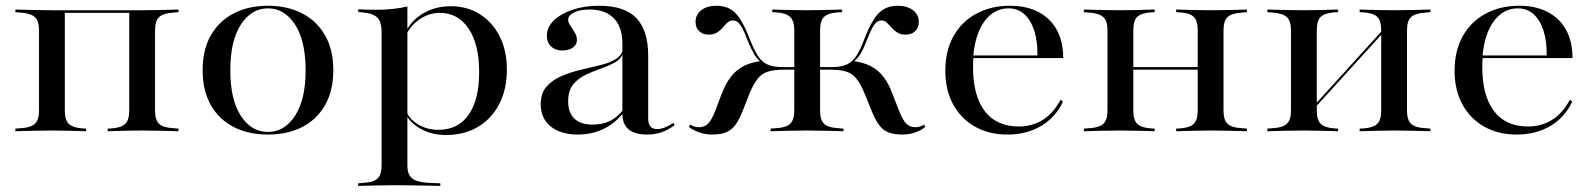

<svg xmlns="http://www.w3.org/2000/svg" viewBox="-20 -447 5430 654"><path d="M463.7 -2.4Q433.9 -2.4 406.9 -1.6Q379.8 -0.8 346.8 0V-8.9L361.3 -9.7Q393.5 -12.1 406.9 -25.4Q420.2 -38.7 420.2 -70.2V-412.1H463.7Q496.8 -412.1 525.4 -412.9Q554 -413.7 587.9 -414.5V-405.6L569.4 -404Q535.5 -401.6 521.8 -388.7Q508.1 -375.8 508.1 -343.5V-70.2Q508.1 -38.7 521.8 -25.4Q535.5 -12.1 569.4 -10.5L587.9 -8.9V0Q554 -0.8 525.4 -1.6Q496.8 -2.4 463.7 -2.4ZM156.5 -2.4Q124.2 -2.4 95.6 -1.6Q66.9 -0.8 32.3 0V-8.9L51.6 -10.5Q84.7 -12.1 98.8 -25.4Q112.9 -38.7 112.9 -70.2V-343.5Q112.9 -375.8 98.8 -388.7Q84.7 -401.6 51.6 -404L32.3 -405.6V-414.5Q66.9 -413.7 95.6 -412.9Q124.2 -412.1 156.5 -412.1H200.8V-70.2Q200.8 -38.7 214.1 -25.4Q227.4 -12.1 259.7 -9.7L273.4 -8.9V0Q241.1 -0.8 214.1 -1.6Q187.1 -2.4 156.5 -2.4ZM181.5 -403.2V-412.1H441.1V-403.2Z M892.7 11.3Q826.6 11.3 776.6 -14.1Q726.6 -39.5 698.4 -88.7Q670.2 -137.9 670.2 -207.3Q670.2 -278.2 698.4 -327Q726.6 -375.8 776.6 -401.6Q826.6 -427.4 892.7 -427.4Q958.9 -427.4 1008.9 -401.6Q1058.9 -375.8 1087.1 -327Q1115.3 -278.2 1115.3 -207.3Q1115.3 -137.9 1087.1 -88.7Q1058.9 -39.5 1008.9 -14.1Q958.9 11.3 892.7 11.3ZM892.7 2.4Q949.2 2.4 985.1 -52.8Q1021 -108.1 1021 -207.3Q1021 -308.1 985.1 -363.3Q949.2 -418.5 892.7 -418.5Q836.3 -418.5 800.4 -363.3Q764.5 -308.1 764.5 -208.1Q764.5 -107.3 800.4 -52.4Q836.3 2.4 892.7 2.4Z M1323.4 183.9Q1291.1 183.9 1262.5 184.7Q1233.9 185.5 1200 186.3V177.4L1218.5 175.8Q1252.4 174.2 1266.1 160.9Q1279.8 147.6 1279.8 116.1V-207.3H1367.7V116.1Q1367.7 137.1 1374.6 149.6Q1381.5 162.1 1397.2 168.1Q1412.9 174.2 1440.3 175.8L1479.8 177.4V186.3Q1450.8 185.5 1425.4 185.1Q1400 184.7 1375.4 184.3Q1350.8 183.9 1323.4 183.9ZM1515.3 -425.8Q1571.8 -425.8 1614.9 -398.4Q1658.1 -371 1682.3 -322.6Q1706.5 -274.2 1706.5 -209.7Q1706.5 -142.7 1680.6 -92.7Q1654.8 -42.7 1608.1 -14.9Q1561.3 12.9 1499.2 12.9Q1450 12.9 1411.7 -8.9Q1373.4 -30.6 1361.3 -61.3L1362.9 -70.2Q1374.2 -41.1 1404.4 -23Q1434.7 -4.8 1473.4 -4.8Q1540.3 -4.8 1576.2 -56Q1612.1 -107.3 1612.1 -201.6Q1612.1 -296 1576.2 -349.6Q1540.3 -403.2 1477.4 -403.2Q1441.1 -403.2 1407.7 -380.2Q1374.2 -357.3 1357.3 -314.5L1354.8 -323.4Q1375 -372.6 1417.7 -399.2Q1460.5 -425.8 1515.3 -425.8ZM1279.8 -207.3V-337.1Q1279.8 -371.8 1265.7 -386.7Q1251.6 -401.6 1213.7 -404.8L1200 -406.5V-415.3Q1220.2 -414.5 1232.7 -414.1Q1245.2 -413.7 1258.9 -413.7Q1290.3 -413.7 1317.7 -416.5Q1345.2 -419.4 1367.7 -425V-415.3V-207.3Z M2100 -207.3V-298.4Q2100 -354.8 2071 -384.7Q2041.9 -414.5 1987.9 -414.5Q1956.5 -414.5 1935.9 -404.8Q1915.3 -395.2 1915.3 -379.8Q1915.3 -370.2 1923 -359.3Q1930.6 -348.4 1937.9 -336.3Q1945.2 -324.2 1945.2 -310.5Q1945.2 -295.2 1931.5 -285.1Q1917.7 -275 1895.2 -275Q1871.8 -275 1857.3 -288.7Q1842.7 -302.4 1842.7 -325Q1842.7 -354 1866.1 -377Q1889.5 -400 1929.8 -413.7Q1970.2 -427.4 2020.2 -427.4Q2108.1 -427.4 2148 -385.1Q2187.9 -342.7 2187.9 -257.3V-207.3ZM1948.4 11.3Q1890.3 11.3 1856 -16.1Q1821.8 -43.5 1821.8 -91.9Q1821.8 -129.8 1841.9 -152.4Q1862.1 -175 1893.5 -188.3Q1925 -201.6 1960.1 -209.7Q1995.2 -217.7 2027.4 -225.8Q2059.7 -233.9 2080.2 -247.6Q2100.8 -261.3 2101.6 -283.9L2102.4 -268.5Q2096.8 -247.6 2076.2 -235.5Q2055.6 -223.4 2028.6 -214.1Q2001.6 -204.8 1975.8 -192.7Q1950 -180.6 1932.7 -159.7Q1915.3 -138.7 1915.3 -101.6Q1915.3 -63.7 1936.3 -43.1Q1957.3 -22.6 1999.2 -22.6Q2031.5 -22.6 2056.9 -34.7Q2082.3 -46.8 2103.2 -73.4V-62.9Q2075 -26.6 2035.5 -7.7Q1996 11.3 1948.4 11.3ZM2187.9 -43.5Q2187.9 -25 2195.6 -16.1Q2203.2 -7.3 2218.5 -7.3Q2230.6 -7.3 2244 -12.5Q2257.3 -17.7 2273.4 -28.2L2278.2 -21Q2255.6 -4 2233.5 3.6Q2211.3 11.3 2183.9 11.3Q2141.9 11.3 2121 -6.5Q2100 -24.2 2100 -59.7V-207.3H2187.9Z M3054.8 11.3Q3026.6 11.3 3007.7 4.4Q2988.7 -2.4 2975.4 -19.8Q2962.1 -37.1 2950 -66.9L2925.8 -126.6Q2912.1 -160.5 2897.6 -178.6Q2883.1 -196.8 2862.1 -203.2Q2841.1 -209.7 2807.3 -209.7H2758.1V-218.5H2812.9Q2845.2 -218.5 2864.5 -227.4Q2883.9 -236.3 2897.6 -257.7Q2911.3 -279 2925 -316.1Q2948.4 -376.6 2973 -402Q2997.6 -427.4 3038.7 -427.4Q3070.2 -427.4 3089.9 -412.1Q3109.7 -396.8 3109.7 -372.6Q3109.7 -352.4 3097.2 -340.7Q3084.7 -329 3064.5 -329Q3047.6 -329 3036.3 -336.3Q3025 -343.5 3016.5 -353.2Q3008.1 -362.9 3000.4 -370.2Q2992.7 -377.4 2982.3 -377.4Q2974.2 -377.4 2966.1 -371.4Q2958.1 -365.3 2950.4 -350.4Q2942.7 -335.5 2932.3 -308.9Q2921.8 -281.5 2910.9 -263.3Q2900 -245.2 2885.5 -235.5L2881.5 -239.5Q2918.5 -235.5 2944.4 -222.6Q2970.2 -209.7 2988.3 -186.7Q3006.5 -163.7 3020.2 -126.6L3041.9 -71Q3054.8 -37.9 3066.9 -25.8Q3079 -13.7 3098.4 -13.7Q3112.9 -13.7 3128.2 -22.6L3131.5 -14.5Q3118.5 -3.2 3097.6 4Q3076.6 11.3 3054.8 11.3ZM2403.2 11.3Q2383.1 11.3 2362.1 4Q2341.1 -3.2 2326.6 -14.5L2330.6 -22.6Q2346 -13.7 2360.5 -13.7Q2379.8 -13.7 2391.9 -25.8Q2404 -37.9 2416.9 -71L2437.9 -126.6Q2452.4 -163.7 2470.6 -186.7Q2488.7 -209.7 2514.1 -222.6Q2539.5 -235.5 2577.4 -239.5L2572.6 -235.5Q2558.9 -245.2 2548.4 -263.3Q2537.9 -281.5 2526.6 -308.9Q2516.9 -335.5 2508.9 -350.4Q2500.8 -365.3 2493.1 -371.4Q2485.5 -377.4 2476.6 -377.4Q2466.1 -377.4 2458.1 -370.2Q2450 -362.9 2441.9 -353.2Q2433.9 -343.5 2422.6 -336.3Q2411.3 -329 2394.4 -329Q2374.2 -329 2361.7 -340.7Q2349.2 -352.4 2349.2 -372.6Q2349.2 -396.8 2368.5 -412.1Q2387.9 -427.4 2420.2 -427.4Q2461.3 -427.4 2485.5 -402Q2509.7 -376.6 2533.1 -316.1Q2547.6 -279 2560.9 -257.7Q2574.2 -236.3 2594 -227.4Q2613.7 -218.5 2646 -218.5H2700.8V-209.7H2651.6Q2617.7 -209.7 2596.4 -203.2Q2575 -196.8 2560.5 -178.6Q2546 -160.5 2532.3 -126.6L2508.9 -66.9Q2496.8 -37.1 2483.5 -19.8Q2470.2 -2.4 2451.6 4.4Q2433.1 11.3 2403.2 11.3ZM2685.5 -207.3V-343.5Q2685.5 -375.8 2671.8 -389.1Q2658.1 -402.4 2625 -404.8L2610.5 -405.6V-414.5Q2643.5 -413.7 2671 -412.9Q2698.4 -412.1 2729 -412.1Q2759.7 -412.1 2787.5 -412.9Q2815.3 -413.7 2848.4 -414.5V-405.6L2833.1 -404.8Q2800 -402.4 2786.7 -389.1Q2773.4 -375.8 2773.4 -343.5V-207.3ZM2729 -2.4Q2696.8 -2.4 2668.1 -1.6Q2639.5 -0.8 2604.8 0V-8.9L2624.2 -10.5Q2657.3 -12.1 2671.4 -25.4Q2685.5 -38.7 2685.5 -70.2V-207.3H2773.4V-70.2Q2773.4 -38.7 2787.1 -25.4Q2800.8 -12.1 2834.7 -10.5L2853.2 -8.9V0Q2819.4 -0.8 2790.3 -1.6Q2761.3 -2.4 2729 -2.4Z M3411.3 11.3Q3348.4 11.3 3300.8 -15.7Q3253.2 -42.7 3226.6 -91.5Q3200 -140.3 3200 -205.6Q3200 -274.2 3227.8 -323.8Q3255.6 -373.4 3305.6 -400.4Q3355.6 -427.4 3420.2 -427.4Q3476.6 -427.4 3517.3 -406Q3558.1 -384.7 3579.8 -345.2Q3601.6 -305.6 3601.6 -249.2H3258.9L3258.1 -258.1H3513.7Q3514.5 -306.5 3502.8 -342.7Q3491.1 -379 3469 -398.8Q3446.8 -418.5 3415.3 -418.5Q3366.9 -418.5 3334.7 -376.2Q3302.4 -333.9 3295.2 -256.5L3296 -254.8Q3295.2 -246.8 3294.8 -237.9Q3294.4 -229 3294.4 -218.5Q3294.4 -121 3334.3 -68.5Q3374.2 -16.1 3450.8 -16.1Q3495.2 -16.1 3531.5 -38.3Q3567.7 -60.5 3592.7 -107.3L3600.8 -100.8Q3575.8 -47.6 3526.6 -18.1Q3477.4 11.3 3411.3 11.3Z M4103.2 -2.4Q4073.4 -2.4 4046.4 -1.6Q4019.4 -0.8 3986.3 0V-8.9L4000.8 -9.7Q4033.1 -12.1 4046.4 -25.4Q4059.7 -38.7 4059.7 -70.2V-207.3H4147.6V-70.2Q4147.6 -38.7 4161.3 -25.4Q4175 -12.1 4208.9 -10.5L4227.4 -8.9V0Q4193.5 -0.8 4164.9 -1.6Q4136.3 -2.4 4103.2 -2.4ZM3796 -2.4Q3763.7 -2.4 3735.1 -1.6Q3706.5 -0.8 3671.8 0V-8.9L3691.1 -10.5Q3724.2 -12.1 3738.3 -25.4Q3752.4 -38.7 3752.4 -70.2V-343.5Q3752.4 -375.8 3738.3 -388.7Q3724.2 -401.6 3691.1 -404L3671.8 -405.6V-414.5Q3706.5 -413.7 3735.1 -412.9Q3763.7 -412.1 3796 -412.1Q3826.6 -412.1 3853.6 -412.9Q3880.6 -413.7 3912.9 -414.5V-405.6L3899.2 -404.8Q3866.9 -402.4 3853.6 -389.5Q3840.3 -376.6 3840.3 -343.5V-70.2Q3840.3 -38.7 3853.6 -25.4Q3866.9 -12.1 3899.2 -9.7L3912.9 -8.9V0Q3880.6 -0.8 3853.6 -1.6Q3826.6 -2.4 3796 -2.4ZM4059.7 -207.3V-343.5Q4059.7 -376.6 4046.4 -389.5Q4033.1 -402.4 4000.8 -404.8L3986.3 -405.6V-414.5Q4019.4 -413.7 4046.4 -412.9Q4073.4 -412.1 4103.2 -412.1Q4136.3 -412.1 4164.9 -412.9Q4193.5 -413.7 4227.4 -414.5V-405.6L4208.9 -404Q4175 -401.6 4161.3 -388.7Q4147.6 -375.8 4147.6 -343.5V-207.3ZM3809.7 -209.7V-218.5H4091.1V-209.7Z M4728.2 -2.4Q4698.4 -2.4 4671.4 -1.6Q4644.4 -0.8 4611.3 0V-8.9L4625.8 -9.7Q4658.1 -12.1 4671.4 -25.4Q4684.7 -38.7 4684.7 -70.2V-207.3H4772.6V-70.2Q4772.6 -38.7 4786.3 -25.4Q4800 -12.1 4833.9 -10.5L4852.4 -8.9V0Q4818.5 -0.8 4789.9 -1.6Q4761.3 -2.4 4728.2 -2.4ZM4421 -2.4Q4388.7 -2.4 4360.1 -1.6Q4331.5 -0.8 4296.8 0V-8.9L4316.1 -10.5Q4349.2 -12.1 4363.3 -25.4Q4377.4 -38.7 4377.4 -70.2V-343.5Q4377.4 -375.8 4363.3 -388.7Q4349.2 -401.6 4316.1 -404L4296.8 -405.6V-414.5Q4331.5 -413.7 4360.1 -412.9Q4388.7 -412.1 4421 -412.1Q4451.6 -412.1 4478.6 -412.9Q4505.6 -413.7 4537.9 -414.5V-405.6L4524.2 -404.8Q4491.9 -402.4 4478.6 -389.5Q4465.3 -376.6 4465.3 -343.5V-70.2Q4465.3 -38.7 4478.6 -25.4Q4491.9 -12.1 4524.2 -9.7L4537.9 -8.9V0Q4505.6 -0.8 4478.6 -1.6Q4451.6 -2.4 4421 -2.4ZM4684.7 -207.3V-343.5Q4684.7 -376.6 4671.4 -389.5Q4658.1 -402.4 4625.8 -404.8L4611.3 -405.6V-414.5Q4644.4 -413.7 4671.4 -412.9Q4698.4 -412.1 4728.2 -412.1Q4761.3 -412.1 4789.9 -412.9Q4818.5 -413.7 4852.4 -414.5V-405.6L4833.9 -404Q4800 -401.6 4786.3 -388.7Q4772.6 -375.8 4772.6 -343.5V-207.3ZM4425.8 -43.5 4424.2 -52.4 4715.3 -372.6 4716.9 -363.7Z M5146 11.3Q5083.1 11.3 5035.5 -15.7Q4987.9 -42.7 4961.3 -91.5Q4934.7 -140.3 4934.7 -205.6Q4934.7 -274.2 4962.5 -323.8Q4990.3 -373.4 5040.3 -400.4Q5090.3 -427.4 5154.8 -427.4Q5211.3 -427.4 5252 -406Q5292.7 -384.7 5314.5 -345.2Q5336.3 -305.6 5336.3 -249.2H4993.5L4992.7 -258.1H5248.4Q5249.2 -306.5 5237.5 -342.7Q5225.8 -379 5203.6 -398.8Q5181.5 -418.5 5150 -418.5Q5101.6 -418.5 5069.4 -376.2Q5037.1 -333.9 5029.8 -256.5L5030.6 -254.8Q5029.8 -246.8 5029.4 -237.9Q5029 -229 5029 -218.5Q5029 -121 5069 -68.5Q5108.9 -16.1 5185.5 -16.1Q5229.8 -16.1 5266.1 -38.3Q5302.4 -60.5 5327.4 -107.3L5335.5 -100.8Q5310.5 -47.6 5261.3 -18.1Q5212.1 11.3 5146 11.3Z"/></svg>

Font: Playfair 144pt SemiExpanded Medium
Style: Regular
Weight: 500
Width: 6
Designer: Claus Eggers Sørensen
Foundry: Claus Eggers Sørensen
Version: Version 2.203